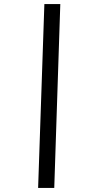

<svg xmlns="http://www.w3.org/2000/svg" viewBox="-20 -822 467 952"><path d="M169 110 200 -802H279L249 110Z"/></svg>

Font: Literata 18pt SemiBold
Style: Italic
Weight: 600
Italic angle: -2°
Designer: Latin by Veronika Burian and Jose Scaglione. Greek by Irene Vlachou. Cyrillic by Vera Evstafieva
Foundry: TypeTogether
Version: Version 3.103;gftools[0.9.29]